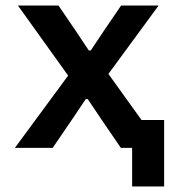

<svg xmlns="http://www.w3.org/2000/svg" viewBox="-20 -536 640 696"><path d="M459 0H418L347 -104L298 -177H291L242 -104L171 0H34L227 -262L45 -516H192L254 -425L302 -353H309L357 -425L419 -516H555L373 -268L493 -101H575V140H459Z"/></svg>

Font: IBM Plex Mono SmBld
Style: Regular
Weight: 600
Monospace: yes
Designer: Mike Abbink, Paul van der Laan, Pieter van Rosmalen
Foundry: Bold Monday
Version: Version 2.3